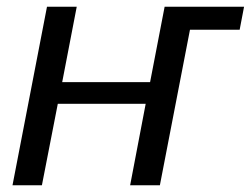

<svg xmlns="http://www.w3.org/2000/svg" viewBox="-20 -548 742 568"><path d="M207 -528 164 -305H424L467 -528H702L689 -460H542L453 0H365L411 -241H151L104 0H17L119 -528Z"/></svg>

Font: Libra Sans Modern
Style: Italic
Weight: 400
Italic angle: -12°
Foundry: Stefan Peev, Context Ltd
Version: Version 1.000